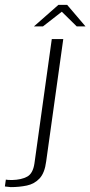

<svg xmlns="http://www.w3.org/2000/svg" viewBox="-131 -655 370 786"><path d="M-87 111Q-92 110 -100.5 109.5Q-109 109 -111 108L-107 80Q-105 81 -97 81.5Q-89 82 -82 82Q-43 81 -19.5 68Q4 55 10 14L81 -495H128L58 6Q52 53 31 75.5Q10 98 -21 104.5Q-52 111 -87 111ZM8 -547 108 -635H144L219 -547H183L122 -607L45 -547Z"/></svg>

Font: Alumni Sans Light
Style: Italic
Weight: 300
Italic angle: -8°
Version: Version 1.016